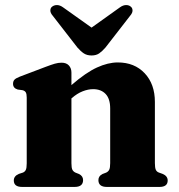

<svg xmlns="http://www.w3.org/2000/svg" viewBox="-20 -738 706 758"><path d="M262 -451.5V-402Q319 -451.5 362.8 -471.5Q406.5 -491.5 445 -491.5Q511 -491.5 551.2 -448.8Q591.5 -406 591.5 -335.5V-94Q591.5 -75.5 595.2 -67.5Q599 -59.5 608 -56.5L622 -51.5Q642 -43 642 -25.5Q642 0 609.5 0H402Q368.5 0 368.5 -27Q368.5 -43 384.5 -51L399 -56.5Q407.5 -60.5 411.2 -68Q415 -75.5 415 -94V-310Q415 -348 397 -367Q379 -386 347.5 -386Q328 -386 306.2 -377.5Q284.5 -369 264 -351L262 -349.5V-93.5Q262 -75 265.8 -67.8Q269.5 -60.5 278 -56.5L292 -51Q308 -43 308 -27Q308 0 274.5 0H67.5Q34.5 0 34.5 -25.5Q34.5 -43 54.5 -51.5L70 -56.5Q78 -59.5 81.8 -67.2Q85.5 -75 85.5 -93V-353Q85.5 -367.5 81.5 -373.8Q77.5 -380 68.5 -382L50 -384.5Q31.5 -390 31.5 -407Q31.5 -417.5 37.2 -423.5Q43 -429.5 58.5 -435.5L160 -474Q182.5 -482.5 196.2 -486.5Q210 -490.5 223 -490.5Q242 -490.5 252 -479.5Q262 -468.5 262 -451.5ZM396.5 -550.5Q383.5 -535.5 371.5 -527.2Q359.5 -519 341.5 -519Q323.5 -519 311 -527.2Q298.5 -535.5 285.5 -550.5L188.5 -675.5Q178.5 -687 178.8 -696.8Q179 -706.5 185.5 -711.5Q193.5 -718 205 -718Q216.5 -718 229 -709L341.5 -629L453.5 -709Q466 -718 477.8 -718Q489.5 -718 496.5 -711.5Q503 -706.5 503.2 -696.8Q503.5 -687 493.5 -675.5Z"/></svg>

Font: Fraunces 9pt S000
Style: Bold
Weight: 700
Version: Version 1.000; ttfautohint (v1.8.3)